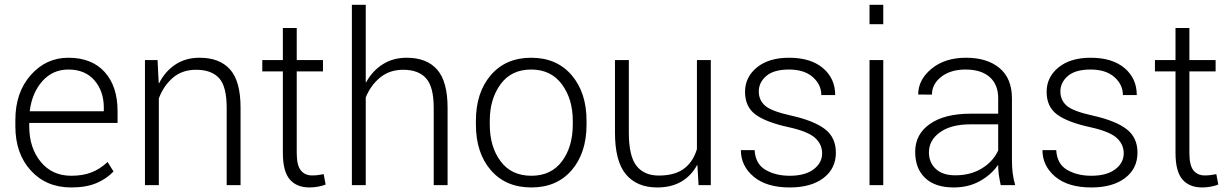

<svg xmlns="http://www.w3.org/2000/svg" viewBox="-20 -782 5200 811"><path d="M280.8 9.8Q175.3 9.8 110.1 -61.8Q44.9 -133.3 44.9 -248.5V-275.4Q44.9 -391.1 109.6 -464.6Q174.3 -538.1 268.6 -538.1Q367.7 -538.1 422.1 -477.8Q476.6 -417.5 476.6 -312.5V-262.7H103.5V-248.5Q103.5 -157.7 151.9 -98.6Q200.2 -39.6 280.8 -39.6Q329.1 -39.6 365.5 -53.5Q401.9 -67.4 434.6 -97.7L459.5 -57.6Q429.7 -26.4 386.7 -8.3Q343.8 9.8 280.8 9.8ZM268.6 -488.3Q202.6 -488.3 158.9 -439.2Q115.2 -390.1 105.5 -312H418.5V-326.7Q418.5 -397 378.9 -442.6Q339.4 -488.3 268.6 -488.3Z M645.5 -528.3 650.4 -430.7 651.9 -430.2Q677.2 -480.5 720.7 -509.3Q764.2 -538.1 822.8 -538.1Q908.2 -538.1 952.1 -488.3Q996.1 -438.5 996.1 -327.6V0H937.5V-326.7Q937.5 -417 905.3 -452.1Q873 -487.3 808.6 -487.3Q749 -487.3 709.7 -453.1Q670.4 -418.9 650.9 -366.2V0H592.3V-528.3Z M1233.4 -663.6V-528.3H1344.2V-480.5H1233.4V-136.2Q1233.4 -83.5 1250.7 -62.3Q1268.1 -41 1297.9 -41Q1310.5 -41 1320.8 -42.2Q1331.1 -43.5 1347.2 -46.4L1355.5 -2.4Q1342.3 2.9 1324.2 6.3Q1306.2 9.8 1287.6 9.8Q1232.9 9.8 1203.9 -24.2Q1174.8 -58.1 1174.8 -136.2V-480.5H1087.9V-528.3H1174.8V-663.6Z M1524.9 -434.6 1526.4 -434.1Q1552.7 -482.4 1596.4 -510.3Q1640.1 -538.1 1697.8 -538.1Q1782.7 -538.1 1826.7 -487.8Q1870.6 -437.5 1870.6 -326.2V0H1812V-326.7Q1812 -415 1779.8 -451.2Q1747.6 -487.3 1683.1 -487.3Q1625.5 -487.3 1585.7 -454.6Q1545.9 -421.9 1524.9 -370.6V0H1466.3V-761.7H1524.9Z M1990.2 -272Q1990.2 -391.1 2053.2 -464.6Q2116.2 -538.1 2223.6 -538.1Q2331.5 -538.1 2394.5 -464.6Q2457.5 -391.1 2457.5 -272V-255.9Q2457.5 -136.2 2394.8 -63.2Q2332 9.8 2224.6 9.8Q2116.2 9.8 2053.2 -63.2Q1990.2 -136.2 1990.2 -255.9ZM2048.8 -255.9Q2048.8 -162.1 2094.5 -100.8Q2140.1 -39.6 2224.6 -39.6Q2308.1 -39.6 2353.8 -100.8Q2399.4 -162.1 2399.4 -255.9V-272Q2399.4 -363.8 2353.3 -426Q2307.1 -488.3 2223.6 -488.3Q2139.6 -488.3 2094.2 -426Q2048.8 -363.8 2048.8 -272Z M2925.8 -84.5H2924.3Q2899.4 -39.1 2857.4 -14.6Q2815.4 9.8 2755.9 9.8Q2670.4 9.8 2624 -45.4Q2577.6 -100.6 2577.6 -222.2V-528.3H2636.2V-221.2Q2636.2 -122.6 2668.5 -81.5Q2700.7 -40.5 2762.7 -40.5Q2830.6 -40.5 2869.4 -69.8Q2908.2 -99.1 2923.8 -152.3V-528.3H2982.4V0H2930.7Z M3452.6 -134.3Q3452.6 -172.4 3422.9 -199.5Q3393.1 -226.6 3312 -244.6Q3215.3 -265.6 3171.1 -298.3Q3127 -331.1 3127 -394Q3127 -456.1 3177 -497.1Q3227.1 -538.1 3313 -538.1Q3404.3 -538.1 3456.1 -494.4Q3507.8 -450.7 3507.8 -380.4H3449.2Q3449.2 -424.8 3413.1 -456.5Q3377 -488.3 3313 -488.3Q3248 -488.3 3216.6 -460.9Q3185.1 -433.6 3185.1 -396Q3185.1 -358.9 3211.9 -335.4Q3238.8 -312 3322.8 -293.5Q3418.5 -272 3464.6 -236.6Q3510.7 -201.2 3510.7 -137.2Q3510.7 -69.8 3458.3 -30Q3405.8 9.8 3315.9 9.8Q3217.8 9.8 3163.6 -35.6Q3109.4 -81.1 3109.4 -147.9H3167.5Q3170.9 -89.4 3213.6 -64.5Q3256.3 -39.6 3315.9 -39.6Q3380.4 -39.6 3416.5 -66.7Q3452.6 -93.8 3452.6 -134.3Z M3710.9 0H3652.8V-528.3H3710.9ZM3710.9 -679.7H3652.8V-761.7H3710.9Z M4207 0Q4201.2 -27.3 4198.7 -45.9Q4196.3 -64.5 4196.3 -83.5L4194.8 -84Q4166 -43 4118.2 -16.6Q4070.3 9.8 4008.3 9.8Q3929.7 9.8 3887.7 -30.3Q3845.7 -70.3 3845.7 -140.6Q3845.7 -215.3 3908 -258.5Q3970.2 -301.8 4079.6 -301.8H4196.3V-367.2Q4196.3 -424.8 4160.4 -456.5Q4124.5 -488.3 4058.1 -488.3Q3995.6 -488.3 3956.1 -457.8Q3916.5 -427.2 3916.5 -382.3L3858.4 -382.8Q3858.4 -445.3 3914.8 -491.7Q3971.2 -538.1 4060.5 -538.1Q4149.9 -538.1 4202.1 -494.4Q4254.4 -450.7 4254.4 -366.2V-106.4Q4254.4 -78.1 4257.3 -52.2Q4260.3 -26.4 4268.1 0ZM4015.1 -41.5Q4079.6 -41.5 4127.2 -70.6Q4174.8 -99.6 4196.3 -146.5V-256.8H4078.6Q3997.6 -256.8 3950.7 -223.4Q3903.8 -189.9 3903.8 -138.7Q3903.8 -95.2 3932.9 -68.4Q3961.9 -41.5 4015.1 -41.5Z M4726.6 -134.3Q4726.6 -172.4 4696.8 -199.5Q4667 -226.6 4585.9 -244.6Q4489.3 -265.6 4445.1 -298.3Q4400.9 -331.1 4400.9 -394Q4400.9 -456.1 4450.9 -497.1Q4501 -538.1 4586.9 -538.1Q4678.2 -538.1 4730 -494.4Q4781.7 -450.7 4781.7 -380.4H4723.1Q4723.1 -424.8 4687 -456.5Q4650.9 -488.3 4586.9 -488.3Q4522 -488.3 4490.5 -460.9Q4459 -433.6 4459 -396Q4459 -358.9 4485.8 -335.4Q4512.7 -312 4596.7 -293.5Q4692.4 -272 4738.5 -236.6Q4784.7 -201.2 4784.7 -137.2Q4784.7 -69.8 4732.2 -30Q4679.7 9.8 4589.8 9.8Q4491.7 9.8 4437.5 -35.6Q4383.3 -81.1 4383.3 -147.9H4441.4Q4444.8 -89.4 4487.5 -64.5Q4530.3 -39.6 4589.8 -39.6Q4654.3 -39.6 4690.4 -66.7Q4726.6 -93.8 4726.6 -134.3Z M5003.9 -663.6V-528.3H5114.7V-480.5H5003.9V-136.2Q5003.9 -83.5 5021.2 -62.3Q5038.6 -41 5068.4 -41Q5081.1 -41 5091.3 -42.2Q5101.6 -43.5 5117.7 -46.4L5126 -2.4Q5112.8 2.9 5094.7 6.3Q5076.7 9.8 5058.1 9.8Q5003.4 9.8 4974.4 -24.2Q4945.3 -58.1 4945.3 -136.2V-480.5H4858.4V-528.3H4945.3V-663.6Z"/></svg>

Font: Franko
Style: Light
Weight: 300
Designer: Google
Version: Version 1.200310; 2013